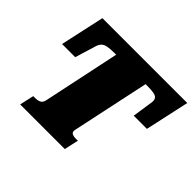

<svg xmlns="http://www.w3.org/2000/svg" viewBox="-158 -927 1144 1144"><g transform="rotate(45 414.0 -355.0)"><path d="M222 -126 325 -614H313Q277 -614 255 -610Q233 -606 221.5 -595Q210 -584 204 -566L163 -431H52L113 -710H828L767 -431H656L676 -566Q678 -584 670.5 -595Q663 -606 643 -610Q623 -614 586 -614H573L469 -126Q464 -104 476.5 -97Q489 -90 509 -90H526L506 0H130L150 -90H166Q187 -90 202 -97Q217 -104 222 -126Z"/></g></svg>

Font: Roboto Serif 20pt Black
Style: Italic
Weight: 900
Italic angle: -10°
Version: Version 1.008